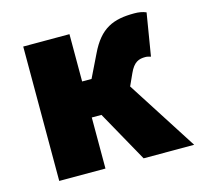

<svg xmlns="http://www.w3.org/2000/svg" viewBox="-81 -601 726 690"><g transform="rotate(-15 282.0 -256.0)"><path d="M58 0H230V-190H266L372 0H560L392 -262L412 -306C429 -344 448 -350 472 -350C479 -350 486 -348 492 -346L518 -504C504 -510 490 -512 474 -512C396 -512 346 -492 306 -408L265 -324H230V-500H58Z"/></g></svg>

Font: Giro Sans Black
Style: Regular
Weight: 900
Designer: Paul D. Hunt
Foundry: Adobe Systems Incorporated
Version: Version 1.000;PS 1.0;hotconv 1.0.88;makeotf.lib2.5.647800